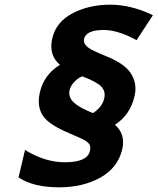

<svg xmlns="http://www.w3.org/2000/svg" viewBox="-20 -790 673 820"><path d="M87 -150 96 -144Q177 -97 257 -97Q353 -97 364 -145Q368 -164 361.5 -174Q355 -184 336 -194Q331 -197 276 -221Q189 -257 163 -296Q137 -336 150 -394Q167 -471 236 -513Q187 -555 203 -625Q219 -696 289.5 -733Q360 -770 451 -770Q537 -770 627 -728L633 -725L563 -618L557 -622Q481 -662 423 -662Q348 -662 339 -624Q335 -605 354 -589Q369 -576 431 -551Q511 -519 538 -478Q567 -434 555 -381Q537 -300 471 -257Q517 -217 502 -152Q483 -73 408.5 -31.5Q334 10 233 10Q125 10 63 -30L59 -32ZM413 -420Q391 -442 331 -464Q313 -457 297 -440Q281 -423 277 -404Q271 -374 296 -352Q319 -330 377 -307Q416 -332 425 -369Q432 -399 413 -420Z"/></svg>

Font: Passageway
Style: BdIt
Weight: 700
Foundry: Ascender Corporation
Version: Version 1.11